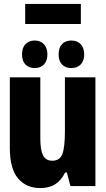

<svg xmlns="http://www.w3.org/2000/svg" viewBox="-20 -946 540 976"><path d="M185 10Q113 10 71.5 -39.5Q30 -89 30 -193V-553H185V-240Q185 -185 198.5 -157Q212 -129 246 -129Q284 -129 297 -163Q310 -197 310 -280V-553H465V0H338L320 -69H311Q292 -30 261.5 -10Q231 10 185 10ZM342 -600Q313 -600 295.5 -618Q278 -636 278 -669Q278 -704 295.5 -722Q313 -740 342 -740Q373 -740 390.5 -721Q408 -702 408 -669Q408 -637 390.5 -618.5Q373 -600 342 -600ZM156 -600Q128 -600 110 -617.5Q92 -635 92 -669Q92 -704 110 -722Q128 -740 156 -740Q186 -740 203.5 -721Q221 -702 221 -669Q221 -637 203.5 -618.5Q186 -600 156 -600ZM108 -824V-926H391V-824Z"/></svg>

Font: Noto Sans Mono ExtraCondensed Black
Style: Regular
Weight: 900
Width: 2
Designer: Monotype Design Team
Foundry: Monotype Imaging Inc.
Version: Version 2.014